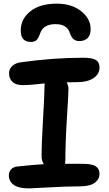

<svg xmlns="http://www.w3.org/2000/svg" viewBox="-20 -1003 598 1057"><path d="M293 -982.9Q374.5 -982.9 426.8 -941.4Q479 -899.9 479 -842.8Q479 -809.6 462.2 -793.2Q445.3 -776.9 417 -776.9Q397.5 -776.9 385.5 -786.9Q373.5 -796.9 365.2 -819.8Q350.1 -870.1 286.1 -870.1Q218.3 -870.1 201.2 -819.8Q192.4 -793.5 181.4 -782.7Q170.4 -772 150.9 -772Q94.2 -772 94.2 -835Q94.2 -898.4 147 -940.7Q199.7 -982.9 293 -982.9ZM139.2 34.2Q83 34.2 55.9 14.9Q28.8 -4.4 28.8 -37.1Q28.8 -58.1 41.7 -71.5Q54.7 -85 80.1 -86.9Q171.9 -96.7 221.2 -99.1Q209 -118.2 209 -142.1Q209 -217.8 217 -349.6Q225.1 -481.4 225.1 -528.8Q225.1 -539.1 226.1 -543.9Q211.9 -542.5 191.4 -540.3Q170.9 -538.1 159.7 -537.1Q148.4 -536.1 133.8 -535.2Q119.1 -534.2 106.9 -534.2Q67.9 -534.2 48.8 -552Q29.8 -569.8 29.8 -599.1Q29.8 -623 46.9 -639.4Q64 -655.8 95.2 -660.2Q272.9 -685.1 439 -685.1Q487.3 -685.1 507.6 -672.9Q527.8 -660.6 527.8 -630.9Q527.8 -594.7 494.4 -572.8Q460.9 -550.8 407.2 -550.8Q365.2 -550.8 347.2 -549.8Q356.9 -531.2 356.9 -512.2Q356.9 -487.3 348.4 -353.3Q339.8 -219.2 339.8 -118.2Q339.8 -110.8 337.9 -101.1H435.1Q488.3 -101.1 508.1 -86.9Q527.8 -72.8 527.8 -46.9Q527.8 -15.6 501 3.7Q474.1 22.9 419.9 22.9Q345.2 22.9 248.8 28.6Q152.3 34.2 139.2 34.2Z"/></svg>

Font: Shantell Sans Bouncy
Style: Regular
Weight: 600
Designer: Stephen Nixon, Anya Danilova, Shantell Martin
Foundry: Arrow Type
Version: Version 1.006;[9816181b4]